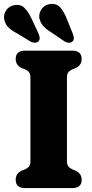

<svg xmlns="http://www.w3.org/2000/svg" viewBox="-45 -958 471 978"><path d="M296 -137.5Q296 -119.5 303 -110.5Q310 -101.5 323 -95.5L341.5 -88Q371 -73 371 -42.5Q371 0 323.5 0H82.5Q35 0 35 -42.5Q35 -73.5 64 -88L82.5 -95.5Q96 -101.5 103 -110.5Q110 -119.5 110 -137.5V-562.5Q110 -580.5 103.2 -589.5Q96.5 -598.5 83 -604.5L64 -612Q35 -626.5 35 -657.5Q35 -700 82.5 -700H323.5Q371 -700 371 -657.5Q371 -626.5 341.5 -612L323 -604.5Q309.5 -598.5 302.8 -589.5Q296 -580.5 296 -562.5ZM295.5 -861.5 325.5 -787Q330 -775 331 -764.8Q332 -754.5 324 -746.5Q316.5 -739.5 305 -740.2Q293.5 -741 283.5 -747.5L216.5 -793Q187 -810.5 173 -828Q159 -845.5 155 -868.5Q153 -893 168 -913.5Q183 -934 211 -937.5Q243.5 -941.5 262.5 -919.5Q281.5 -897.5 295.5 -861.5ZM116.5 -861.5 150.5 -788.5Q155.5 -777 157 -766.8Q158.5 -756.5 151.5 -748Q144 -740.5 132.8 -740.5Q121.5 -740.5 111 -746L42 -788Q11.5 -804 -3.8 -820Q-19 -836 -23.5 -859.5Q-28 -883.5 -14 -905Q0 -926.5 27 -931.5Q59.5 -938 79.8 -917.5Q100 -897 116.5 -861.5Z"/></svg>

Font: Fraunces 72pt SuperSoft
Style: Bold
Weight: 700
Version: Version 1.000;[0bf87f6ff]